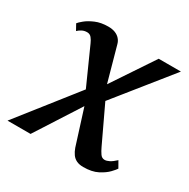

<svg xmlns="http://www.w3.org/2000/svg" viewBox="-153 -686 807 819"><g transform="rotate(30 250.0 -276.0)"><path d="M359.5 10Q339.5 10 326 3.5Q312.5 -3 303.8 -15.2Q295 -27.5 289 -44.5L220 -262.5L259.5 -257L94.5 0H-19L233 -319.5L223 -239.5L123 -462.5Q117 -476.5 108.8 -486.5Q100.5 -496.5 87 -496.5Q73 -496.5 61.8 -490.5Q50.5 -484.5 43 -477L27 -506Q31.5 -512.5 47.8 -526Q64 -539.5 90.8 -551Q117.5 -562.5 153.5 -562.5Q173 -562.5 187.5 -556.8Q202 -551 211.2 -540.5Q220.5 -530 224 -516L283.5 -301.5L245 -307.5L407.5 -551H517L271 -244.5L280.5 -323.5L384.5 -103.5Q392.5 -86.5 401 -74.2Q409.5 -62 423 -62Q433 -62 445.8 -68.5Q458.5 -75 475 -90.5L493 -59Q488.5 -51.5 472.8 -35Q457 -18.5 429.2 -4.2Q401.5 10 359.5 10Z"/></g></svg>

Font: Merriweather 28pt Medium
Style: Italic
Weight: 500
Italic angle: -7.8°
Version: Version 2.101